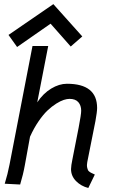

<svg xmlns="http://www.w3.org/2000/svg" viewBox="-20 -912 558 949"><path d="M243.7 -891.6 386.7 -731.9 329.6 -682.1 230 -794.9 64.5 -679.7 22 -739.3ZM368.7 -281.2Q381.3 -346.7 381.3 -364.7Q381.3 -390.6 367.2 -407Q353 -423.3 323.7 -423.3Q311 -423.3 295.2 -418.2Q279.3 -413.1 257.8 -399.7Q236.3 -386.2 215.1 -366.2Q193.8 -346.2 170.7 -312.5Q147.5 -278.8 128.4 -236.3L103 -96.7Q94.7 -49.8 79.6 0L3.4 -3.9Q18.1 -51.8 27.3 -99.6L140.6 -684.6H218.3L164.1 -406.2Q193.4 -450.2 232.9 -474.1Q272.5 -498 311 -498Q460 -498 460 -378.4Q460 -359.4 451.7 -313.5Q441.9 -263.7 416 -134.3Q409.7 -105.5 409.7 -96.2Q409.7 -87.9 411.4 -81.5Q413.1 -75.2 414.8 -71.3Q416.5 -67.4 421.4 -63.7Q426.3 -60.1 429 -58.6Q431.6 -57.1 438.7 -54Q445.8 -50.8 448.7 -49.3L416.5 17.1Q380.9 8.3 356 -16.8Q331.1 -42 331.1 -76.2Q331.1 -92.3 338.4 -127Z"/></svg>

Font: Fantasque Sans Mono
Style: Italic
Weight: 400
Italic angle: -11°
Monospace: yes
Designer: Jany Belluz
Version: Version 1.8.0 ; ttfautohint (v1.8.2)